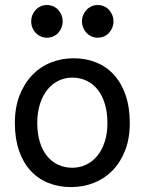

<svg xmlns="http://www.w3.org/2000/svg" viewBox="-20 -743 597 775"><path d="M130.4 -246.6Q130.4 -204.1 140.6 -170.4Q150.9 -136.7 169.7 -113.5Q188.5 -90.3 214.4 -78.1Q240.2 -65.9 272 -65.9Q301.3 -65.9 327.1 -78.1Q353 -90.3 372.3 -113.5Q391.6 -136.7 402.6 -170.4Q413.6 -204.1 413.6 -246.6Q413.6 -289.6 403.3 -323.5Q393.1 -357.4 374.3 -381.1Q355.5 -404.8 329.3 -417.2Q303.2 -429.7 272 -429.7Q242.2 -429.7 216.3 -417.2Q190.4 -404.8 171.4 -381.1Q152.3 -357.4 141.4 -323.5Q130.4 -289.6 130.4 -246.6ZM40 -246.6Q40 -309.6 59.1 -358.2Q78.1 -406.7 110.4 -440.2Q142.6 -473.6 185.5 -490.7Q228.5 -507.8 276.9 -507.8Q327.1 -507.8 368.9 -490.7Q410.6 -473.6 440.7 -440.2Q470.7 -406.7 487.3 -358.2Q503.9 -309.6 503.9 -246.6Q503.9 -183.6 484.9 -135.3Q465.8 -86.9 433.6 -54.2Q401.4 -21.5 358.4 -4.6Q315.4 12.2 267.1 12.2Q216.8 12.2 175 -4.6Q133.3 -21.5 103.3 -54.2Q73.2 -86.9 56.6 -135.3Q40 -183.6 40 -246.6ZM106 -656.7Q106 -670.4 110.8 -682.4Q115.7 -694.3 124.3 -703.4Q132.8 -712.4 144.3 -717.5Q155.8 -722.7 169.4 -722.7Q183.1 -722.7 194.8 -717.5Q206.5 -712.4 214.8 -703.4Q223.1 -694.3 228 -682.4Q232.9 -670.4 232.9 -656.7Q232.9 -643.1 228 -631.1Q223.1 -619.1 214.8 -610.1Q206.5 -601.1 194.8 -595.9Q183.1 -590.8 169.4 -590.8Q155.8 -590.8 144.3 -595.9Q132.8 -601.1 124.3 -610.1Q115.7 -619.1 110.8 -631.1Q106 -643.1 106 -656.7ZM311 -656.7Q311 -670.4 315.9 -682.4Q320.8 -694.3 329.3 -703.4Q337.9 -712.4 349.4 -717.5Q360.8 -722.7 374.5 -722.7Q388.2 -722.7 399.9 -717.5Q411.6 -712.4 419.9 -703.4Q428.2 -694.3 433.1 -682.4Q438 -670.4 438 -656.7Q438 -643.1 433.1 -631.1Q428.2 -619.1 419.9 -610.1Q411.6 -601.1 399.9 -595.9Q388.2 -590.8 374.5 -590.8Q360.8 -590.8 349.4 -595.9Q337.9 -601.1 329.3 -610.1Q320.8 -619.1 315.9 -631.1Q311 -643.1 311 -656.7Z"/></svg>

Font: Andika FrenchTight
Style: Regular
Weight: 400
Designer: Victor Gaultney, Annie Olsen, Julie Remington, Don Collingsworth, Eric Hays, Becca Hirsbrunner
Foundry: SIL International
Version: Version 5.000 ; Dig1 Dig4Opn Dig7 LnSpcTght